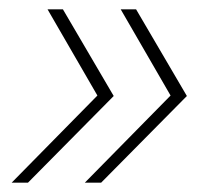

<svg xmlns="http://www.w3.org/2000/svg" viewBox="-20 -466 477 412"><path d="M224 -260 40 -74H5L189 -261L82 -446H115ZM381 -260 197 -74H162L346 -261L239 -446H272Z"/></svg>

Font: Montserrat Alternates ExLight
Style: Italic
Weight: 275
Italic angle: -11.3°
Designer: Julieta Ulanovsky
Foundry: Julieta Ulanovsky
Version: Version 7.200